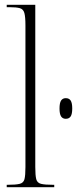

<svg xmlns="http://www.w3.org/2000/svg" viewBox="-20 -780 321 800"><path d="M8 0V-10H11Q46 -10 62 -14Q78 -18 82 -33.5Q86 -49 86 -84V-674Q86 -710 81.5 -726Q77 -742 62.5 -746Q48 -750 21 -750H8V-760H127V-84Q127 -49 131 -33.5Q135 -18 151 -14Q167 -10 201 -10H206V0ZM254 -285Q241 -285 234.5 -295Q228 -305 228 -328Q228 -351 234.5 -361Q241 -371 254 -371Q268 -371 274.5 -361Q281 -351 281 -328Q281 -305 274.5 -295Q268 -285 254 -285Z"/></svg>

Font: Noto Serif Display ExtraCondensed ExtraLight
Style: Regular
Weight: 200
Width: 2
Designer: Monotype Design Team
Foundry: Monotype Imaging Inc.
Version: Version 2.009